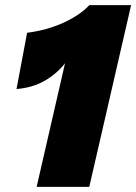

<svg xmlns="http://www.w3.org/2000/svg" viewBox="-20 -724 528 744"><path d="M122 0 232 -479Q200 -438 153 -411Q106 -384 44 -379L85 -597Q163 -607 227 -636.5Q291 -666 326 -704H488L326 0Z"/></svg>

Font: Prodigy Sans ExtraBold
Style: Italic
Weight: 800
Italic angle: -13°
Designer: Wei Huang
Foundry: Wei Huang
Version: Version 1.003; ttfautohint (v1.8.3)